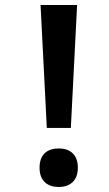

<svg xmlns="http://www.w3.org/2000/svg" viewBox="-20 -734 435 767"><path d="M167 -223H263L288 -714H142ZM138 -64C138 -9 172 13 215 13C256 13 291 -9 291 -64C291 -120 256 -141 215 -141C172 -141 138 -120 138 -64Z"/></svg>

Font: Noto Sans Bengali SemiBold
Style: Regular
Weight: 600
Designer: Jelle Bosma - Monotype Design Team
Foundry: Monotype Imaging Inc.
Version: Version 2.003